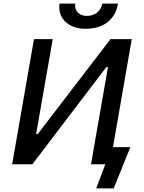

<svg xmlns="http://www.w3.org/2000/svg" viewBox="-20 -919 805 1074"><path d="M48 0H161L575 -544H584L489 0H569L518 135H616L709 -96H612L717 -700H598L191 -169H182L275 -700H170ZM458 -758C562 -758 626 -812 640 -899H552C545 -857 511 -830 466 -830C424 -830 394 -858 401 -899H313C301 -815 365 -758 458 -758Z"/></svg>

Font: Fixel Display Medium
Style: Italic
Weight: 500
Italic angle: -10°
Designer: AlfaBravo + MacPaw
Foundry: Kyrylo Tkachov, Marchela Mozhyna, Serhii Makarenko, Maria Weinstein, Zakhar Kryvoshyya
Version: Version 1.210;Glyphs 3.2 (3217)